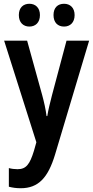

<svg xmlns="http://www.w3.org/2000/svg" viewBox="-20 -759 496 1019"><path d="M80 -679C80 -639 104 -618 136 -618C168 -618 192 -639 192 -679C192 -718 168 -739 136 -739C104 -739 80 -719 80 -679ZM264 -679C264 -639 287 -618 320 -618C352 -618 376 -639 376 -679C376 -718 352 -739 320 -739C287 -739 264 -719 264 -679ZM2 -543 173 -4 160 42C138 113 119 139 73 139C57 139 41 137 27 133V232C46 237 66 240 90 240C184 240 235 184 272 62L453 -543H333L256 -254C245 -212 236 -174 231 -143H227C223 -177 214 -217 204 -254L124 -543Z"/></svg>

Font: Noto Sans Ethiopic Cond SemBd
Style: Regular
Weight: 600
Width: 3
Designer: Monotype Design Team
Foundry: Monotype Imaging Inc.
Version: Version 2.102